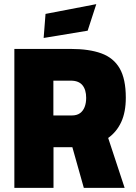

<svg xmlns="http://www.w3.org/2000/svg" viewBox="-20 -912 658 932"><path d="M49.7 0V-674.5H323.6Q412.7 -674.5 472 -652.9Q531.3 -631.3 561 -579.9Q590.7 -528.5 590.7 -437.7Q590.7 -367.7 568.4 -319.5Q546 -271.3 505.1 -242.3L585 0H386.9L331.2 -197.6H239.7V0ZM239.1 -351.5H327.8Q352.9 -351.5 368.1 -362.4Q383.3 -373.3 390.8 -392.6Q398.3 -411.8 398.3 -436.9Q398.3 -476.4 380.1 -498.5Q362 -520.5 323.6 -520.5H239.1ZM191.9 -727.7 201 -844.5 447.4 -891.9 405.5 -763Z"/></svg>

Font: TitilliumWeb ExtraLight
Style: Regular
Weight: 400
Designer: Mohamed Gaber, Accademia di Belle Arti di Urbino and others
Foundry: Kief Type Foundry, Accademia di Belle Arti di Urbino and others
Version: Version 3.000; ttfautohint (v1.8.2)